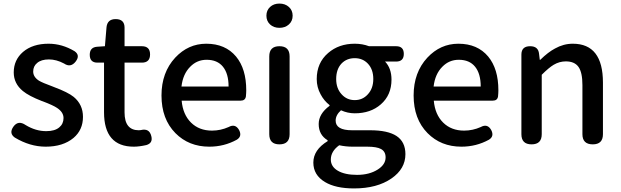

<svg xmlns="http://www.w3.org/2000/svg" viewBox="-20 -809 3479 1076"><path d="M236 13Q148 13 63 -38Q29 -62 55 -99Q82 -137 124 -108Q180 -74 239 -74Q287 -74 312 -95Q336 -115 336 -147.5Q336 -180 300 -204Q278 -219 220 -241Q216 -242 214 -243Q142 -271 108 -299Q57 -341 57 -403Q57 -473 109 -518Q163 -564 252 -564Q328 -564 398 -522Q431 -499 404 -464Q376 -428 339 -453Q296 -476 254 -476Q211 -476 188 -456Q166 -438 166 -408Q166 -378 198 -357Q218 -345 273 -325Q280 -322 283 -321Q361 -292 393 -266Q445 -223 445 -154Q445 -81 392 -36Q333 13 236 13Z M730 13Q563 13 563 -180V-458H526Q483 -458 483 -502Q483 -544 524 -547L568 -550L577 -657Q582 -702 628 -702Q678 -702 678 -654V-550H775Q821 -550 821 -504Q821 -458 775 -458H749H678V-179Q678 -79 758 -79Q765 -79 769 -80Q817 -92 828 -46Q838 -7 800 4Q760 13 730 13Z M1153 13Q1038 13 963 -63Q885 -142 885 -274Q885 -403 962 -486Q1035 -564 1136 -564Q1243 -564 1303 -492Q1360 -423 1360 -303Q1360 -288 1358 -268Q1354 -245 1329 -245H1176H998Q1005 -167 1050.5 -122Q1096 -77 1168 -77Q1216 -77 1261 -97Q1299 -118 1320 -80Q1338 -45 1307 -26Q1236 13 1153 13ZM997 -324H1129H1261Q1261 -396 1229.5 -435Q1198 -474 1138 -474Q1084 -474 1046 -435Q1005 -394 997 -324Z M1546 0Q1489 0 1489 -57V-493Q1489 -550 1546 -550Q1603 -550 1603 -493V-275V-57Q1603 0 1546 0ZM1546 -653Q1514 -653 1493.5 -672Q1473 -691 1473 -721Q1473 -751 1493.5 -770Q1514 -789 1546 -789Q1578 -789 1599 -770Q1620 -751 1620 -721Q1620 -691 1599 -672Q1578 -653 1546 -653Z M1964 247Q1861 247 1801 211Q1736 172 1736 102Q1736 31 1816 -18V-23Q1766 -53 1766 -114Q1766 -171 1827 -216V-220Q1796 -244 1777 -280Q1755 -320 1755 -366Q1755 -457 1819 -512Q1879 -564 1968 -564Q2011 -564 2048 -550H2145H2200Q2243 -550 2243 -507Q2243 -464 2200 -464H2138Q2174 -426 2174 -363Q2174 -276 2114 -224Q2057 -174 1968 -174Q1928 -174 1891 -191Q1861 -164 1861 -133Q1861 -79 1953 -79H2054Q2153 -79 2202 -47Q2252 -14 2252 55Q2252 137 2174 191Q2093 247 1964 247ZM1981 171Q2050 171 2097 141Q2141 113 2141 73Q2141 40 2115 26Q2091 13 2038 13H1955Q1918 13 1881 5Q1834 39 1834 85Q1834 125 1873.5 148Q1913 171 1981 171ZM1968 -248Q2012 -248 2041 -280Q2072 -313 2072 -366.5Q2072 -420 2042 -452Q2013 -483 1968 -483Q1923 -483 1894 -453Q1864 -421 1864 -366Q1864 -313 1895 -280Q1924 -248 1968 -248Z M2566 13Q2451 13 2376 -63Q2298 -142 2298 -274Q2298 -403 2375 -486Q2448 -564 2549 -564Q2656 -564 2716 -492Q2773 -423 2773 -303Q2773 -288 2771 -268Q2767 -245 2742 -245H2589H2411Q2418 -167 2463.5 -122Q2509 -77 2581 -77Q2629 -77 2674 -97Q2712 -118 2733 -80Q2751 -45 2720 -26Q2649 13 2566 13ZM2410 -324H2542H2674Q2674 -396 2642.5 -435Q2611 -474 2551 -474Q2497 -474 2459 -435Q2418 -394 2410 -324Z M2959 0Q2902 0 2902 -57V-275V-503Q2902 -550 2951 -550Q2997 -550 3001 -507L3005 -474H3008Q3052 -517 3090 -537Q3138 -564 3190 -564Q3359 -564 3359 -346V-57Q3359 0 3302 0Q3244 0 3244 -57V-332Q3244 -403 3222 -434Q3200 -465 3151 -465Q3115 -465 3083 -446Q3056 -430 3016 -390V-57Q3016 0 2959 0Z"/></svg>

Font: GenSenRounded JP M
Style: Regular
Weight: 500
Version: Version 1.501;PS 1;hotconv 16.6.51;makeotf.lib2.5.65220